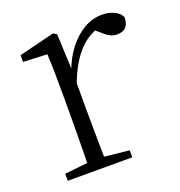

<svg xmlns="http://www.w3.org/2000/svg" viewBox="-101 -608 649 694"><g transform="rotate(-20 223.0 -261.0)"><path d="M44 0V-27L155 -39H178L292 -27V0ZM131 0Q132 -24 132.5 -64.5Q133 -105 133.5 -149Q134 -193 134 -226V-281Q134 -333 133.5 -375.5Q133 -418 131 -455L39 -459V-485L176 -519L189 -511L195 -371V-370V-226Q195 -193 195.5 -149Q196 -105 196.5 -64.5Q197 -24 198 0ZM194 -318 177 -367H191Q207 -413 234 -448Q261 -483 294.5 -502.5Q328 -522 364 -522Q391 -522 411.5 -512Q432 -502 439 -486Q439 -462 428 -449Q417 -436 393 -436Q377 -436 363.5 -444Q350 -452 333 -468L310 -488H359Q303 -477 263 -436Q223 -395 194 -318Z"/></g></svg>

Font: Noto Serif JP ExtraLight ExtraLight
Style: Regular
Weight: 250
Version: Version 2.003-H1;hotconv 1.1.1;makeotfexe 2.6.0